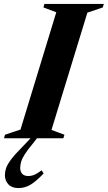

<svg xmlns="http://www.w3.org/2000/svg" viewBox="-56 -705 549 979"><path d="M231 -642.5 165.5 -667 170.5 -685H473.5L468 -667L389.5 -640.5L206.5 -42.5L272.5 -18L267 0H-35.5L-30.5 -18L48.5 -44.5ZM47 151Q47 170 57.2 181.2Q67.5 192.5 88 192.5Q104.5 192.5 119.5 186Q134.5 179.5 156.5 163.5L166.5 179.5Q125 222.5 97.2 238.2Q69.5 254 38.5 254Q4.5 254 -13.2 235Q-31 216 -31 188Q-31 170.5 -25 152.5Q-19 134.5 0.2 108.5Q19.5 82.5 59 43L128.5 -30H156L113 25Q85.5 58 71 80.8Q56.5 103.5 51.8 120Q47 136.5 47 151Z"/></svg>

Font: Newsreader 36pt
Style: Bold Italic
Weight: 700
Italic angle: -17°
Designer: Hugues Gentile
Foundry: Production Type
Version: Version 1.003